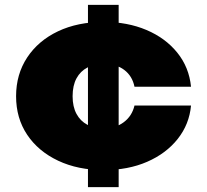

<svg xmlns="http://www.w3.org/2000/svg" viewBox="-20 -681 850 788"><path d="M341 -661H467V87H341ZM764 -248Q757 -171 709.5 -111Q662 -51 584 -17Q506 17 406 17Q300 17 218.5 -21.5Q137 -60 91.5 -128Q46 -196 46 -286Q46 -376 91.5 -445Q137 -514 218 -552.5Q299 -591 406 -591Q503 -591 581 -558Q659 -525 707.5 -465Q756 -405 764 -325H532Q523 -369 490 -394Q457 -419 406 -419Q368 -419 339 -404Q310 -389 294 -359.5Q278 -330 278 -286Q278 -243 294 -213.5Q310 -184 338.5 -169Q367 -154 406 -154Q454 -154 488 -179.5Q522 -205 532 -248Z"/></svg>

Font: Unbounded Black
Style: Regular
Weight: 900
Designer: Luke Prowse, Jean-Baptiste Morizot, Fátima Lázaro, Florian Runge
Foundry: NaN
Version: Version 1.701;gftools[0.9.28.dev5+ged2979d]